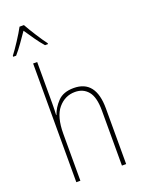

<svg xmlns="http://www.w3.org/2000/svg" viewBox="-203 -1076 853 1155"><g transform="rotate(-20 223.5 -498.0)"><path d="M76 -996Q59 -964 29 -918Q-1 -872 -22 -845V-839H-3Q20 -865 45 -900.5Q70 -936 90 -965Q110 -935 134.5 -900Q159 -865 182 -839H201V-845Q183 -868 152.5 -915.5Q122 -963 104 -996ZM77 -760V0H103V-300Q103 -410 146.5 -461.5Q190 -513 254 -513Q307 -513 338 -475.5Q369 -438 369 -353V0H396V-356Q396 -538 255 -538Q188 -538 152.5 -500.5Q117 -463 103 -421H101Q103 -455 103 -494V-760Z"/></g></svg>

Font: Noto Sans Display SemiCondensed Thin
Style: Regular
Weight: 250
Width: 4
Designer: Monotype Design team
Foundry: Monotype Imaging Inc.
Version: 1.000